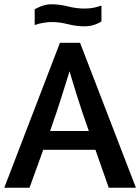

<svg xmlns="http://www.w3.org/2000/svg" viewBox="-25 -877 655 897"><path d="M255 -677H349L610 0H483L421 -177H177L113 0H-5ZM390 -265Q358 -355 335 -428.5Q312 -502 300 -544Q286 -499 263 -426Q240 -353 209 -265ZM137 -834Q148 -840 160 -845Q171 -850 185 -853.5Q199 -857 216 -857Q253 -857 292.5 -847Q332 -837 369 -837Q386 -837 400.5 -839Q415 -841 426 -844Q438 -847 449 -851V-777Q438 -770 426 -765Q415 -760 400.5 -757Q386 -754 369 -754Q332 -754 292.5 -764Q253 -774 216 -774Q199 -774 185 -771.5Q171 -769 160 -767Q148 -763 137 -760Z"/></svg>

Font: Amaranth
Style: Regular
Weight: 400
Designer: Gesine Todt
Foundry: Gesine Todt
Version: Version 1.001